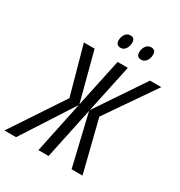

<svg xmlns="http://www.w3.org/2000/svg" viewBox="-271 -1039 1111 1182"><g transform="rotate(30 284.5 -448.0)"><path d="M-66.9 0 180.2 -372.6 85.9 -713.9H162.1L252.4 -370.1L325.7 -713.9H398.4L325.2 -371.1L555.7 -713.9H636.2L396.5 -366.2L488.3 0H410.6L324.2 -365.2L247.1 0H174.8L251.5 -365.2L15.6 0ZM443.8 -797.9Q427.7 -797.9 419.2 -806.6Q410.6 -815.4 410.6 -833Q410.6 -857.4 424.1 -876.5Q437.5 -895.5 460.9 -895.5Q476.1 -895.5 484.4 -887.2Q492.7 -878.9 492.7 -862.3Q492.7 -835 479 -816.4Q465.3 -797.9 443.8 -797.9ZM296.9 -797.9Q281.2 -797.9 272.7 -806.6Q264.2 -815.4 264.2 -833Q264.2 -857.4 277.3 -876.5Q290.5 -895.5 314.5 -895.5Q324.2 -895.5 330.8 -891.8Q337.4 -888.2 341.1 -880.9Q344.7 -873.5 344.7 -862.3Q344.7 -835 331.5 -816.4Q318.4 -797.9 296.9 -797.9Z"/></g></svg>

Font: Open Sans Condensed
Style: Italic
Weight: 400
Width: 3
Italic angle: -12°
Designer: Monotype Design Team
Foundry: Monotype Imaging Inc.
Version: Version 3.000